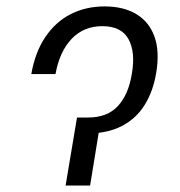

<svg xmlns="http://www.w3.org/2000/svg" viewBox="-20 -573 556 593"><path d="M76.7 -344.2Q88.4 -411.6 119.9 -458.5Q151.4 -505.4 198.2 -529.3Q245.1 -553.2 303.2 -553.2Q361.3 -553.2 400.9 -529.5Q440.4 -505.9 457 -460.2Q473.6 -414.6 462.4 -347.7Q453.1 -291.5 427.2 -249.5Q401.4 -207.5 356.9 -184.1Q312.5 -160.6 246.6 -160.6H227.1L234.9 -210H251.5Q311.5 -210 344.2 -245.6Q377 -281.2 387.2 -345.2Q398.9 -411.6 377 -451.9Q355 -492.2 295.9 -492.2Q238.8 -492.2 201.4 -453.1Q164.1 -414.1 151.4 -344.2ZM217.8 -210H292.5L258.3 0H182.6Z"/></svg>

Font: Inter 18pt Light
Style: Italic
Weight: 300
Italic angle: -9.3988°
Designer: Rasmus Andersson
Foundry: rsms
Version: Version 4.001;git-66647c0bb